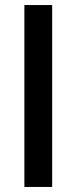

<svg xmlns="http://www.w3.org/2000/svg" viewBox="-20 -740 303 760"><path d="M76.5 0V-720H186.5V0Z"/></svg>

Font: Geologica EX
Style: Regular
Weight: 400
Designer: Sindre Bremnes, Frode Helland
Foundry: Monokrom Skriftforlag AS
Version: Version 1.010;gftools[0.9.28]